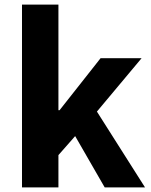

<svg xmlns="http://www.w3.org/2000/svg" viewBox="-20 -818 659 838"><path d="M76 0V-798H235V-337H240L419 -564H598L403 -331L613 0H437L308 -224L235 -141V0Z"/></svg>

Font: Noto Sans KR ExtraBold
Style: Regular
Weight: 800
Designer: Ryoko NISHIZUKA  (kana, bopomofo & ideographs); Paul D. Hunt (Latin, Greek & Cyrillic); Sandoll Communications , Soo-you
Foundry: Adobe
Version: Version 2.004-H2;hotconv 1.0.118;makeotfexe 2.5.65603